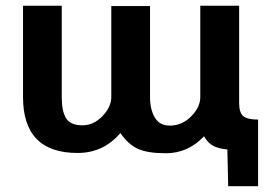

<svg xmlns="http://www.w3.org/2000/svg" viewBox="-20 -519 958 668"><path d="M771 1Q740.7 -1.5 721.9 -11.5Q703.1 -21.5 689.9 -44.9Q633.8 14.2 557.1 14.2Q493.7 14.2 459.7 -1.2Q425.8 -16.6 398.9 -56.2Q339.8 13.2 250 13.2Q60.1 13.2 60.1 -181.2V-499H194.8V-181.2Q194.8 -131.3 210.2 -107.2Q225.6 -83 267.1 -83Q305.7 -83 336.4 -115Q367.2 -147 367.2 -181.2V-498H502V-181.2Q502 -138.2 518.6 -110.1Q535.2 -82 570.8 -82Q613.3 -82 645 -114Q676.8 -146 676.8 -181.2V-499H812V-161.1Q812 -127 826.4 -115Q840.8 -103 877.9 -103V128.9H773.9Z"/></svg>

Font: Perun
Style: Bold
Weight: 700
Foundry: Copyright (c) Stefan Peev, Context Ltd, 2016
Version: Version 1.0000